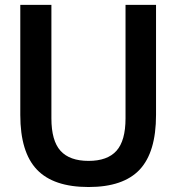

<svg xmlns="http://www.w3.org/2000/svg" viewBox="-20 -760 726 790"><path d="M344.5 9.5Q200 9.5 131.8 -62.2Q63.5 -134 63.5 -287V-740H191.5V-273Q191.5 -181 229 -139.5Q266.5 -98 344.5 -98Q422 -98 459.2 -139.5Q496.5 -181 496.5 -273V-740H622V-287Q622 -134 554.8 -62.2Q487.5 9.5 344.5 9.5Z"/></svg>

Font: Encode Sans SmCnd SmBold
Style: Regular
Weight: 600
Width: 4
Designer: Multiple Designers
Foundry: Impallari Type
Version: Version 3.002; ttfautohint (v1.8.3) -l 8 -r 50 -G 200 -x 14 